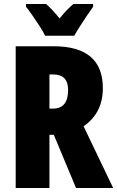

<svg xmlns="http://www.w3.org/2000/svg" viewBox="-20 -947 590 967"><path d="M250 -714Q498 -714 498 -503Q498 -378 401 -311L550 0H363L251 -268H229V0H59V-714ZM248 -572H229V-400H247Q323 -400 323 -494Q323 -572 248 -572ZM207 -767Q199 -785 181 -813Q163 -841 143.5 -869Q124 -897 111 -913V-927H212Q227 -914 244 -896Q261 -878 280 -854Q320 -903 350 -927H449V-913Q435 -894 417 -867Q399 -840 382 -813.5Q365 -787 354 -767Z"/></svg>

Font: Noto Sans Gujarati UI ExtraCondensed Black
Style: Regular
Weight: 900
Width: 2
Designer: Jelle Bosma - Monotype Design Team, Universal Thirst
Foundry: Monotype Imaging Inc.
Version: Version 2.106; ttfautohint (v1.8.4.7-5d5b)